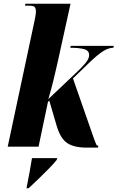

<svg xmlns="http://www.w3.org/2000/svg" viewBox="-20 -780 625 1021"><path d="M441 5Q373 5 337 -19.5Q301 -44 281 -112L242 -245L235 -238L185 0H21L165 -676Q167 -687 169 -698.5Q171 -710 171 -718Q171 -738 163 -744Q155 -750 131 -750H113L115 -760H355L285 -442Q276 -402 264 -352.5Q252 -303 237 -253L390 -398Q416 -422 435 -445Q454 -468 454 -487Q454 -512 426 -519Q398 -526 354 -526L356 -536H585L583 -526Q558 -526 529.5 -508.5Q501 -491 455 -447L368 -363L480 -42Q488 -20 491.5 -12.5Q495 -5 503 -5L501 5ZM122 215Q132 166 138 131.5Q144 97 150 61H285L281 71Q266 90 239 117.5Q212 145 183.5 172.5Q155 200 132 221H121Z"/></svg>

Font: Noto Serif Display ExtraCondensed Black
Style: Italic
Weight: 900
Width: 2
Italic angle: -12°
Designer: Monotype Design Team
Foundry: Monotype Imaging Inc.
Version: Version 2.009